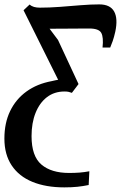

<svg xmlns="http://www.w3.org/2000/svg" viewBox="-54 -586 537 852"><path d="M231.5 245.5Q149.5 245.5 89.8 221Q30 196.5 -2.2 148Q-34.5 99.5 -34.5 29Q-34.5 -40.5 -9 -93.2Q16.5 -146 63.5 -180Q110.5 -214 175.5 -226Q186 -228.5 192.2 -229.8Q198.5 -231 204 -232L50.5 -540.5L77.5 -566Q85.5 -558.5 97 -555.2Q108.5 -552 123 -552Q165 -552 211.5 -555.5Q258 -559 303.2 -562.8Q348.5 -566.5 386.5 -566.5Q435 -566.5 452.5 -535Q470 -503.5 457.5 -445Q452 -420.5 446 -403.5Q440 -386.5 435 -375H401Q406 -420 395.5 -439.8Q385 -459.5 342 -459.5Q315 -459.5 286 -459.2Q257 -459 226.8 -458.8Q196.5 -458.5 166 -458.5L203.5 -408.5L294.5 -213L265 -174Q257 -177 250 -178.5Q243 -180 232.5 -180Q187 -180 154.2 -154.8Q121.5 -129.5 103.8 -85Q86 -40.5 86 18Q86 107 129.8 144.2Q173.5 181.5 253 181.5Q278 181.5 299.8 179.8Q321.5 178 342.5 174L339.5 235Q315.5 240 289.8 242.8Q264 245.5 231.5 245.5Z"/></svg>

Font: Merriweather 20pt SemiBold
Style: Italic
Weight: 600
Italic angle: -7.8°
Version: Version 2.101